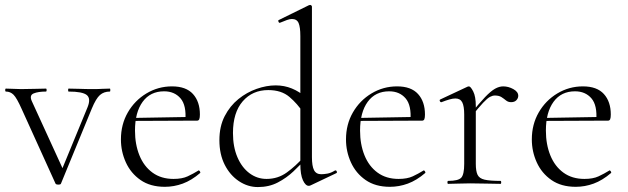

<svg xmlns="http://www.w3.org/2000/svg" viewBox="-20 -745 2543 778"><path d="M425 -386Q427 -386 427 -380Q427 -374 425 -374Q401 -374 385 -360Q369 -346 352 -305L227 -1Q226 3 216.5 3Q207 3 205 -1L68 -303Q48 -348 35 -361Q22 -374 4 -374Q1 -374 1 -380Q1 -386 4 -386Q18 -386 34.5 -385Q51 -384 65 -384Q98 -384 122 -385Q146 -386 166 -386Q169 -386 169 -380Q169 -374 166 -374Q135 -374 116.5 -366.5Q98 -359 109 -335L239 -51L216 -22L335 -311Q349 -346 331.5 -360Q314 -374 258 -374Q256 -374 256 -380Q256 -386 258 -386Q282 -386 303.5 -385Q325 -384 359 -384Q380 -384 393 -385Q406 -386 425 -386Z M648 12Q589 12 549.5 -15.5Q510 -43 490 -87Q470 -131 470 -180Q470 -241 498 -289.5Q526 -338 573.5 -366.5Q621 -395 677 -395Q734 -395 762 -364Q790 -333 790 -281Q790 -268 787.5 -262Q785 -256 778 -256H731Q736 -318 711.5 -346.5Q687 -375 645 -375Q589 -375 558 -332.5Q527 -290 527 -216Q527 -160 545 -115.5Q563 -71 598 -45.5Q633 -20 683 -20Q718 -20 740.5 -30.5Q763 -41 784 -54Q786 -56 789.5 -51.5Q793 -47 791 -44Q756 -14 720.5 -1Q685 12 648 12ZM514 -255 513 -267 741 -271V-256Z M1025 13Q984 13 948 -11Q912 -35 890.5 -77.5Q869 -120 869 -177Q869 -233 890.5 -274.5Q912 -316 946 -343.5Q980 -371 1020 -385Q1060 -399 1097 -399Q1132 -399 1162.5 -386.5Q1193 -374 1219 -351L1210 -287Q1185 -325 1152.5 -352.5Q1120 -380 1067 -380Q1003 -380 963.5 -334.5Q924 -289 924 -206Q924 -150 942 -108Q960 -66 991 -43Q1022 -20 1060 -20Q1106 -20 1142 -46Q1178 -72 1210 -108L1218 -101Q1197 -77 1169 -50.5Q1141 -24 1105.5 -5.5Q1070 13 1025 13ZM1244 -718V-108Q1244 -72 1252.5 -55.5Q1261 -39 1282 -39Q1292 -39 1306.5 -41.5Q1321 -44 1337 -54Q1342 -56 1344.5 -50.5Q1347 -45 1342 -43L1239 6Q1235 8 1231 8Q1218 8 1207.5 -14.5Q1197 -37 1197 -81V-599Q1197 -635 1190 -651.5Q1183 -668 1163 -668Q1154 -668 1143 -664Q1132 -660 1115 -653Q1111 -651 1108.5 -657Q1106 -663 1110 -664L1232 -724Q1234 -725 1237 -725Q1239 -725 1241.5 -723Q1244 -721 1244 -718Z M1560 12Q1501 12 1461.5 -15.5Q1422 -43 1402 -87Q1382 -131 1382 -180Q1382 -241 1410 -289.5Q1438 -338 1485.5 -366.5Q1533 -395 1589 -395Q1646 -395 1674 -364Q1702 -333 1702 -281Q1702 -268 1699.5 -262Q1697 -256 1690 -256H1643Q1648 -318 1623.5 -346.5Q1599 -375 1557 -375Q1501 -375 1470 -332.5Q1439 -290 1439 -216Q1439 -160 1457 -115.5Q1475 -71 1510 -45.5Q1545 -20 1595 -20Q1630 -20 1652.5 -30.5Q1675 -41 1696 -54Q1698 -56 1701.5 -51.5Q1705 -47 1703 -44Q1668 -14 1632.5 -1Q1597 12 1560 12ZM1426 -255 1425 -267 1653 -271V-256Z M1889 -271 1885 -281Q1922 -327 1945.5 -351.5Q1969 -376 1986 -385.5Q2003 -395 2019 -395Q2040 -395 2060 -384Q2080 -373 2080 -357Q2080 -347 2072.5 -339Q2065 -331 2051 -331Q2039 -331 2030.5 -338Q2022 -345 2012 -351.5Q2002 -358 1985 -358Q1976 -358 1965.5 -352.5Q1955 -347 1937.5 -328.5Q1920 -310 1889 -271ZM1796 0Q1793 0 1793 -6Q1793 -12 1796 -12Q1837 -12 1849 -25Q1861 -38 1861 -81V-281Q1861 -315 1853 -330.5Q1845 -346 1825 -346Q1815 -346 1801 -342Q1787 -338 1769 -331Q1765 -330 1762.5 -335Q1760 -340 1764 -342L1875 -394Q1877 -395 1880 -395Q1887 -395 1897.5 -374.5Q1908 -354 1908 -315V-81Q1908 -52 1915 -37Q1922 -22 1943.5 -17Q1965 -12 2008 -12Q2011 -12 2011 -6Q2011 0 2008 0Q1984 0 1952 -1Q1920 -2 1885 -2Q1860 -2 1836.5 -1Q1813 0 1796 0Z M2313 12Q2254 12 2214.5 -15.5Q2175 -43 2155 -87Q2135 -131 2135 -180Q2135 -241 2163 -289.5Q2191 -338 2238.5 -366.5Q2286 -395 2342 -395Q2399 -395 2427 -364Q2455 -333 2455 -281Q2455 -268 2452.5 -262Q2450 -256 2443 -256H2396Q2401 -318 2376.5 -346.5Q2352 -375 2310 -375Q2254 -375 2223 -332.5Q2192 -290 2192 -216Q2192 -160 2210 -115.5Q2228 -71 2263 -45.5Q2298 -20 2348 -20Q2383 -20 2405.5 -30.5Q2428 -41 2449 -54Q2451 -56 2454.5 -51.5Q2458 -47 2456 -44Q2421 -14 2385.5 -1Q2350 12 2313 12ZM2179 -255 2178 -267 2406 -271V-256Z"/></svg>

Font: Cormorant Garamond Light
Style: Regular
Weight: 300
Designer: Christian Thalmann (Catharsis Fonts)
Foundry: Catharsis Fonts
Version: Version 4.001